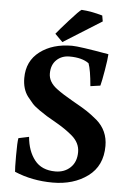

<svg xmlns="http://www.w3.org/2000/svg" viewBox="-58 -890 641 949"><g transform="rotate(5 262.0 -415.5)"><path d="M248 -40Q293 -40 322.5 -68Q352 -96 352 -145Q352 -191 312 -225Q279 -253 236.5 -277.5Q194 -302 183 -308.5Q172 -315 146 -333Q120 -351 108.5 -364Q97 -377 82 -396Q55 -432 55 -487Q55 -571 117.5 -618.5Q180 -666 277 -666Q312 -666 459 -640Q458 -616 448.5 -560Q439 -504 433 -482L384 -475Q377 -556 365 -587Q331 -612 269 -612Q230 -612 204.5 -587.5Q179 -563 179 -520Q179 -478 222 -446Q254 -422 303 -394.5Q352 -367 375 -352Q398 -337 428 -312Q484 -263 484 -187Q484 -88 413.5 -36Q343 16 240 16Q137 16 50 -21Q48 -34 48 -101.5Q48 -169 52 -188L104 -199Q110 -129 145 -84.5Q180 -40 248 -40ZM412 -828 417 -799 227 -680 189 -718Q203 -736 250 -788.5Q297 -841 308 -847Q356 -844 412 -828Z"/></g></svg>

Font: Buenard
Style: Bold
Weight: 700
Foundry: FontFuror
Version: Version 1.002 2011